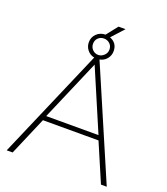

<svg xmlns="http://www.w3.org/2000/svg" viewBox="-164 -1043 1004 1156"><g transform="rotate(20 337.5 -465.0)"><path d="M354 -705 657 0H620L515 -245H159L54 0H16L320 -705Q293 -710 275.5 -731.5Q258 -753 258 -781Q258 -814 281 -836Q304 -858 337 -858L394 -930H439L368 -852Q417 -833 417 -781Q417 -753 399.5 -731.5Q382 -710 354 -705ZM285 -781Q285 -759 300 -743.5Q315 -728 337 -728Q357 -728 373.5 -743.5Q390 -759 390 -781Q390 -804 374.5 -818.5Q359 -833 337 -833Q315 -833 300 -818.5Q285 -804 285 -781ZM169 -275H504L337 -666Z"/></g></svg>

Font: Raleway-v4020 ExtraLight
Style: Regular
Weight: 275
Designer: Matt McInerney, Pablo Impallari, Rodrigo Fuenzalida
Foundry: Matt McInerney, Pablo Impallari, Rodrigo Fuenzalida
Version: Version 4.020;PS 004.020;hotconv 1.0.88;makeotf.lib2.5.64775